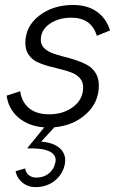

<svg xmlns="http://www.w3.org/2000/svg" viewBox="-20 -516 493 788"><path d="M147.5 -352.5Q147.5 -333 160.6 -319.3Q173.8 -305.7 194.8 -297.9Q215.8 -290 241.2 -283.7Q266.6 -277.3 292 -269Q317.4 -260.7 338.4 -249Q359.4 -237.3 372.6 -216.1Q385.7 -194.8 385.7 -165.5Q385.7 -95.7 333.5 -48.1Q281.2 -0.5 203.1 6.3L148.9 65.4Q163.1 65.9 181.2 70.3Q218.8 80.1 235.8 104Q252.9 127.9 245.1 162.1Q235.4 202.1 202.9 227.1Q170.4 252 126 252Q94.7 252 72 233.4Q49.3 214.8 43.9 186.5L83.5 175.3Q85.9 192.9 98.4 202.9Q110.8 212.9 129.4 212.9Q158.7 212.9 179.7 196.5Q200.7 180.2 207 151.9Q212.9 127.4 194.1 112.3Q175.3 97.2 135.7 94.2Q114.7 92.8 91.3 92.8L161.6 6.8Q96.7 2 55.4 -33.7Q14.2 -69.3 7.3 -123.5L63 -141.6Q68.4 -98.6 98.4 -72.8Q128.4 -46.9 182.1 -46.9Q240.7 -46.9 281 -77.9Q321.3 -108.9 321.3 -157.2Q321.3 -179.7 308.1 -194.8Q294.9 -210 274.2 -218Q253.4 -226.1 228 -232.2Q202.6 -238.3 177.2 -245.1Q151.9 -252 131.1 -262.2Q110.4 -272.5 97.2 -292Q84 -311.5 84 -339.4Q84 -407.7 140.9 -451.7Q197.8 -495.6 279.8 -495.6Q338.9 -495.6 377.7 -468Q416.5 -440.4 431.6 -391.1L377.4 -369.1Q355 -443.4 272.9 -443.4Q219.7 -443.4 183.6 -418Q147.5 -392.6 147.5 -352.5Z"/></svg>

Font: HK Grotesk Legacy
Style: Italic
Weight: 400
Italic angle: -13°
Designer: Alfredo Marco Pradil
Foundry: Hanken Design Co.
Version: Version 2.022;PS 002.022;hotconv 1.0.88;makeotf.lib2.5.64775